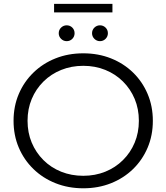

<svg xmlns="http://www.w3.org/2000/svg" viewBox="-20 -988 879 1014"><path d="M419.8 6.4Q340.7 6.4 273.4 -20.4Q206 -47.2 156.4 -95.5Q106.8 -143.7 79.2 -208.4Q51.6 -273.2 51.6 -350Q51.6 -426.8 79.2 -491.6Q106.8 -556.3 156.5 -604.6Q206.2 -653 273.3 -679.7Q340.4 -706.4 419.7 -706.4Q499 -706.4 565.9 -679.8Q632.9 -653.2 682.5 -605Q732.1 -556.8 759.6 -491.9Q787.2 -427 787.2 -349.9Q787.2 -272.9 759.6 -208Q732.1 -143.2 682.5 -95Q632.9 -46.8 565.9 -20.2Q499 6.4 419.8 6.4ZM419.7 -59.6Q482.6 -59.6 536.2 -81.3Q589.7 -103 629.4 -142.5Q669.2 -181.9 691.3 -234.7Q713.4 -287.4 713.4 -350.2Q713.4 -412.9 691.3 -465.5Q669.3 -518 629.5 -557.5Q589.8 -597 536.2 -618.7Q482.6 -640.4 419.7 -640.4Q356.8 -640.4 303.1 -618.6Q249.3 -596.9 209.5 -557.4Q169.6 -517.9 147.6 -465.3Q125.5 -412.7 125.5 -350.2Q125.5 -287.6 147.5 -234.9Q169.6 -182.2 209.4 -142.5Q249.2 -102.8 303 -81.2Q356.8 -59.6 419.7 -59.6ZM507.9 -770.6Q491.1 -770.6 478.6 -782.8Q466.1 -795.1 466.1 -812.4Q466.1 -830.2 478.6 -842.3Q491.1 -854.3 507.9 -854.3Q525.2 -854.3 537.5 -842.3Q549.8 -830.2 549.8 -812.4Q549.8 -795.1 537.5 -782.8Q525.2 -770.6 507.9 -770.6ZM332 -770.6Q315.2 -770.6 302.7 -782.8Q290.2 -795.1 290.2 -812.4Q290.2 -830.2 302.7 -842.3Q315.2 -854.3 332 -854.3Q349.8 -854.3 361.9 -842.3Q373.9 -830.2 373.9 -812.4Q373.9 -795.1 361.9 -782.8Q349.8 -770.6 332 -770.6ZM265.6 -922.6V-967.5H573.8V-922.6Z"/></svg>

Font: Montserrat Thin
Style: Regular
Weight: 100
Designer: Julieta Ulanovsky
Foundry: Julieta Ulanovsky
Version: Version 9.000